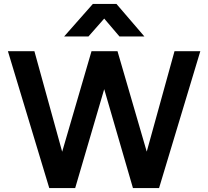

<svg xmlns="http://www.w3.org/2000/svg" viewBox="-20 -962 1064 982"><path d="M232 0 20.5 -700H156L298 -186L448 -700H581L730.5 -186.5L872.5 -700H1004.5L793.5 0H660L513 -506L364.5 0ZM308 -775.5 455 -942H575.5L718.5 -775.5H591L513 -867L432.5 -775.5Z"/></svg>

Font: Geologica Roman Medium
Style: Regular
Weight: 500
Designer: Sindre Bremnes, Frode Helland
Foundry: Monokrom Skriftforlag AS
Version: Version 1.010;gftools[0.9.28]